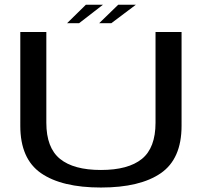

<svg xmlns="http://www.w3.org/2000/svg" viewBox="-20 -814 901 837"><path d="M420 3.5Q590.5 3.5 681 -59Q771.5 -121.5 771.5 -265.5V-674.5H658V-279Q658 -169.5 598.5 -121.2Q539 -73 420 -73Q301 -73 241.5 -121.5Q182 -170 182 -279V-674.5H68.5V-265.5Q68.5 -121.5 159 -59Q249.5 3.5 420 3.5ZM412.5 -713H465.5L572.5 -793.5H495.5ZM272.5 -713H325L429 -793.5H354.5Z"/></svg>

Font: Anybody Expanded
Style: Regular
Weight: 400
Width: 7
Version: Version 1.113;gftools[0.9.25]